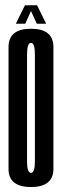

<svg xmlns="http://www.w3.org/2000/svg" viewBox="-20 -717 241 740"><path d="M99.4 3.8Q12.9 3.8 12.9 -66.2Q12.9 -136.2 12.9 -300.6Q12.9 -464.9 12.9 -535.6Q12.9 -606.2 99.4 -606.2Q185.9 -606.2 185.9 -535.6Q185.9 -464.9 185.9 -300.6Q185.9 -136.2 185.9 -66.2Q185.9 3.8 99.4 3.8ZM99.4 -50.8Q114.5 -50.8 114.5 -94.8Q114.5 -138.9 114.5 -300.6Q114.5 -462.3 114.5 -507Q114.5 -551.7 99.4 -551.7Q84.2 -551.7 84.2 -507Q84.2 -462.3 84.2 -300.6Q84.2 -138.9 84.2 -94.8Q84.2 -50.8 99.4 -50.8ZM40.9 -625.4 76.1 -696.6H123L157.9 -625.4H121.9L99.5 -674.5L77.1 -625.4Z"/></svg>

Font: Anybody UltraCondensed Thin
Style: Regular
Weight: 100
Width: 1
Designer: Tyler Finck
Foundry: Etcetera Type Company
Version: Version 1.110